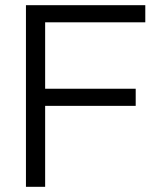

<svg xmlns="http://www.w3.org/2000/svg" viewBox="-20 -720 616 740"><path d="M80 -700H540V-634H154V-378H503V-312H154V0H80Z"/></svg>

Font: Bai Jamjuree
Style: Regular
Weight: 400
Designer: Katatrad Aksorn Co.,Ltd.
Foundry: Cadson Demak Co.,Ltd.
Version: Version 1.000; ttfautohint (v1.6)